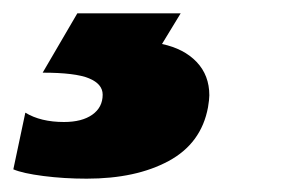

<svg xmlns="http://www.w3.org/2000/svg" viewBox="-94 -20 437 288"><path d="M-74 234 -56 149Q-33 163 2 163Q29 163 44.5 152Q60 141 60 122Q60 106 39.5 97.5Q19 89 -30 89L22 0H177L149 46Q182 53 201 73Q220 93 220 123Q220 129 218 141Q208 195 159 221.5Q110 248 36 248Q2 248 -29 244Q-60 240 -74 234Z"/></svg>

Font: Prompt
Style: Bold Italic
Weight: 700
Italic angle: -12°
Designer: Katatrad Team
Foundry: CadsonDemak
Version: Version 1.001